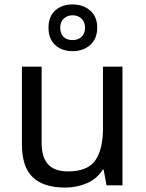

<svg xmlns="http://www.w3.org/2000/svg" viewBox="-20 -837 658 867"><path d="M533 -536V0H461L448 -71H444Q418 -29 372 -9.5Q326 10 274 10Q177 10 128 -36.5Q79 -83 79 -185V-536H168V-191Q168 -127 197 -95Q226 -63 287 -63Q376 -63 410.5 -113Q445 -163 445 -257V-536ZM308 -606Q259 -606 229 -634Q199 -662 199 -712Q199 -762 229 -789.5Q259 -817 308 -817Q355 -817 387 -789.5Q419 -762 419 -713Q419 -662 387.5 -634Q356 -606 308 -606ZM308 -656Q333 -656 348.5 -671Q364 -686 364 -712Q364 -738 348 -753Q332 -768 308 -768Q284 -768 268 -753Q252 -738 252 -712Q252 -686 266.5 -671Q281 -656 308 -656Z"/></svg>

Font: Noto Sans Hanifi Rohingya
Style: Regular
Weight: 400
Designer: Monotype Design Team and DaltonMaag
Foundry: Google LLC
Version: Version 2.101